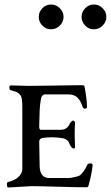

<svg xmlns="http://www.w3.org/2000/svg" viewBox="-20 -829 492 852"><path d="M168 -792.5Q184 -809 206.5 -809Q229 -809 245.5 -792.5Q262 -776 262 -754Q262 -732 245.5 -715.5Q229 -699 206.5 -699Q184 -699 168 -715.5Q152 -732 152 -754Q152 -776 168 -792.5ZM358 -792.5Q374 -809 396.5 -809Q419 -809 435.5 -792.5Q452 -776 452 -754Q452 -732 435.5 -715.5Q419 -699 396.5 -699Q374 -699 358 -715.5Q342 -732 342 -754Q342 -776 358 -792.5ZM257 -216Q209 -223 171 -217Q154 -215 154 -200Q154 -168 156 -90Q158 -39 199 -39H287Q292 -39 310.5 -43Q329 -47 335 -51Q353 -66 367 -97Q370 -104 382 -104Q391 -104 391 -96Q387 -56 374 -10Q372 2 365 2Q314 2 233.5 -0.5Q153 -3 122 -3L15 3Q13 3 11.5 -3Q10 -9 11 -15Q12 -21 15 -21Q47 -30 60 -42Q79 -59 79 -79V-357Q79 -398 70 -407Q67 -410 65 -412.5Q63 -415 60.5 -416.5Q58 -418 56.5 -419Q55 -420 51 -421.5Q47 -423 45 -423.5Q43 -424 37 -426Q31 -428 27 -429Q22 -430 21.5 -440Q21 -450 27 -450Q41 -450 66.5 -449Q92 -448 108 -448Q147 -448 203 -449Q259 -450 297.5 -450.5Q336 -451 343 -451Q354 -451 355 -445Q366 -388 366 -353Q366 -347 355 -347Q350 -347 347 -354Q338 -381 327 -392Q312 -410 285 -410H179Q173 -410 168 -404.5Q163 -399 162 -392Q157 -364 156 -339Q154 -273 154 -268Q154 -253 161 -253H248Q267 -253 278 -263Q287 -272 290 -281Q299 -294 304 -294Q307 -294 310.5 -290.5Q314 -287 313 -283Q310 -243 313 -182Q315 -170 307 -170Q298 -170 289 -189Q283 -211 257 -216Z"/></svg>

Font: EB Garamond 12 All SC
Style: AllSC
Weight: 400
Version: Version 0.016 ; ttfautohint (v0.97) -l 8 -r 50 -G 200 -x 0 -